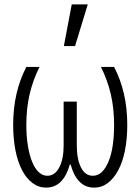

<svg xmlns="http://www.w3.org/2000/svg" viewBox="-20 -845 640 875"><path d="M409 10Q444 10 471.5 -11Q499 -32 519 -69.5Q539 -107 549.5 -159.5Q560 -212 560 -276Q560 -351 545 -416.5Q530 -482 500 -540H440Q470 -480 485 -415.5Q500 -351 500 -275Q500 -223 493.5 -180.5Q487 -138 474 -107.5Q461 -77 443.5 -60.5Q426 -44 403 -44Q368 -44 349 -82Q330 -120 330 -182V-382H270V-182Q270 -120 250 -82Q230 -44 196 -44Q174 -44 156.5 -60.5Q139 -77 126.5 -107.5Q114 -138 107 -181Q100 -224 100 -276Q100 -351 115 -415.5Q130 -480 160 -540H100Q70 -482 55 -416.5Q40 -351 40 -276Q40 -212 50.5 -159.5Q61 -107 80.5 -69.5Q100 -32 128 -11Q156 10 190 10Q231 10 258 -18Q285 -46 298 -95H302Q315 -46 341.5 -18Q368 10 409 10ZM380 -825H307L271 -635H322Z"/></svg>

Font: CommitMonoV143 ExtLt
Style: Regular
Weight: 200
Monospace: yes
Designer: Eigil Nikolajsen
Foundry: Eigil Nikolajsen
Version: Version 1.143